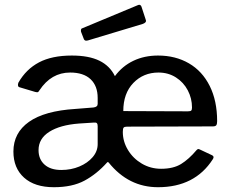

<svg xmlns="http://www.w3.org/2000/svg" viewBox="-20 -772 964 802"><path d="M493 -221Q493 -181 514.5 -145.5Q536 -110 572.5 -88.5Q609 -67 653 -67Q704 -67 736.5 -87Q769 -107 801 -145Q805 -149 807.5 -149.5Q810 -150 816 -147L867 -123Q872 -120 872 -115Q872 -112 869 -107Q794 10 640 10Q517 10 434 -93Q430 -97 427 -93Q384 -45 333 -17.5Q282 10 205 10Q125 10 80.5 -30Q36 -70 36 -139Q36 -217 101 -263Q166 -309 295 -317L370 -323Q388 -325 388 -338V-363Q388 -413 358.5 -441Q329 -469 273 -469Q194 -469 145 -395Q141 -388 138 -387Q135 -386 127 -388L60 -408Q55 -410 55 -418Q55 -421 57 -427Q89 -483 143 -511.5Q197 -540 280 -540Q351 -540 395 -518.5Q439 -497 460 -454Q491 -496 537 -518Q583 -540 640 -540Q713 -540 769 -507.5Q825 -475 856 -413Q887 -351 887 -266Q887 -254 883.5 -249Q880 -244 869 -244L511 -243Q500 -243 496.5 -239Q493 -235 493 -221ZM495 -308 765 -307Q776 -307 779 -310.5Q782 -314 782 -323Q782 -361 764.5 -394.5Q747 -428 715 -448.5Q683 -469 642 -469Q579 -469 537 -425.5Q495 -382 495 -308ZM372 -260 310 -256Q231 -250 186 -221.5Q141 -193 141 -145Q141 -107 166 -84.5Q191 -62 236 -62Q277 -62 311.5 -76.5Q346 -91 367 -115.5Q388 -140 388 -170V-245Q388 -254 384.5 -257.5Q381 -261 372 -260ZM588 -692Q590 -686 590 -685Q590 -677 576 -672L347 -603Q344 -602 340 -602Q332 -602 329 -612L319 -638Q318 -640 318 -644Q318 -653 324 -654L557 -751L561 -752Q568 -752 571 -744Z"/></svg>

Font: Libre Franklin Medium
Style: Regular
Weight: 500
Designer: Pablo Impallari, Rodrigo Fuenzalida
Foundry: Impallari Type
Version: Version 1.002; ttfautohint (v1.5)